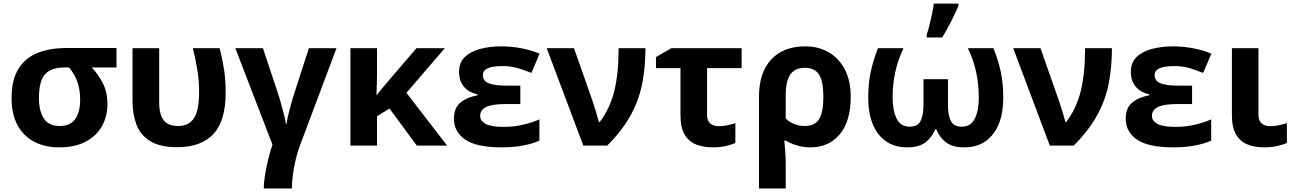

<svg xmlns="http://www.w3.org/2000/svg" viewBox="-20 -816 7253 1076"><path d="M582 -231.9Q582 -163.6 551.3 -108.9Q520.5 -54.2 460.2 -22.2Q399.9 9.8 312 9.8Q231.9 9.8 171.9 -21.5Q111.8 -52.7 78.4 -114.3Q44.9 -175.8 44.9 -266.1Q44.9 -366.7 82.3 -428.5Q119.6 -490.2 188.7 -518.6Q257.8 -546.9 353 -546.9H632.8V-438H494.1Q530.3 -399.9 556.2 -350.1Q582 -300.3 582 -231.9ZM198.2 -266.1Q198.2 -195.3 225.3 -152.6Q252.4 -109.9 314 -109.9Q375 -109.9 402.1 -149.9Q429.2 -189.9 429.2 -254.9Q429.2 -314.9 413.3 -358.2Q397.5 -401.4 367.2 -438H342.8Q267.6 -438 232.9 -400.4Q198.2 -362.8 198.2 -266.1Z M973.6 8.8Q876 8.8 821.3 -25.4Q766.6 -59.6 744.6 -118.2Q722.7 -176.8 722.7 -249V-545.9H872.1V-244.1Q872.1 -172.9 897.7 -141.4Q923.3 -109.9 979 -109.9Q1037.1 -109.9 1066.4 -152.8Q1095.7 -195.8 1095.7 -299.8Q1095.7 -364.7 1086.2 -422.4Q1076.7 -480 1061 -545.9H1210.9Q1227.5 -481 1236.1 -423.3Q1244.6 -365.7 1244.6 -295.9Q1244.6 -138.7 1176 -64.9Q1107.4 8.8 973.6 8.8Z M1865.7 -545.9 1664.1 -8.8Q1648.4 31.2 1637.7 76.2Q1627 121.1 1621.3 163.8Q1615.7 206.5 1615.7 240.2H1458Q1458 212.4 1464.4 170.4Q1470.7 128.4 1481.9 81.8Q1493.2 35.2 1506.8 -5.9L1298.8 -545.9H1453.6L1533.7 -305.2Q1543 -278.8 1553.2 -242.2Q1563.5 -205.6 1571.8 -172.1Q1580.1 -138.7 1583 -121.1H1585.9Q1587.4 -136.2 1594 -165.5Q1600.6 -194.8 1610.4 -230.2Q1620.1 -265.6 1630.9 -297.9L1710.9 -545.9Z M2472.7 -545.9 2257.8 -295.9 2485.8 0H2315.9L2162.6 -208L2092.8 -164.1V0H1943.8V-545.9H2092.8V-402.8Q2092.3 -373 2091.8 -343.3Q2091.3 -313.5 2089.8 -284.2H2091.8Q2108.9 -305.2 2125.7 -325.7Q2142.6 -346.2 2160.6 -367.2L2314 -545.9Z M2896 -335.9V-232.9H2814Q2736.8 -232.9 2703.9 -216.1Q2670.9 -199.2 2670.9 -166Q2670.9 -139.2 2700.9 -122.1Q2731 -105 2801.8 -105Q2862.8 -105 2915.8 -118.2Q2968.8 -131.3 3002.9 -147V-27.8Q2965.3 -10.7 2911.6 -0.5Q2857.9 9.8 2791 9.8Q2649.9 9.8 2586.9 -33.9Q2523.9 -77.6 2523.9 -150.9Q2523.9 -210.9 2560.3 -241Q2596.7 -271 2656.7 -282.2V-287.1Q2604.5 -299.3 2578.6 -331.8Q2552.7 -364.3 2552.7 -413.1Q2552.7 -465.3 2585 -496.6Q2617.2 -527.8 2671.4 -542Q2725.6 -556.2 2791 -556.2Q2847.7 -556.2 2904.8 -544.9Q2961.9 -533.7 3003.9 -515.1L2958 -407.2Q2921.9 -421.9 2883.5 -433.8Q2845.2 -445.8 2794.9 -445.8Q2686 -445.8 2686 -395Q2686 -362.8 2718.8 -349.4Q2751.5 -335.9 2820.8 -335.9Z M3043.9 -545.9H3196.8L3303.2 -243.2Q3310.5 -220.7 3320.8 -186.5Q3331.1 -152.3 3336.9 -131.8H3340.8Q3397.9 -207 3422.4 -305.2Q3446.8 -403.3 3446.8 -545.9H3597.2Q3597.2 -438 3578.6 -345.5Q3560.1 -252.9 3513.4 -168.5Q3466.8 -84 3382.8 0H3249Z M4136.2 -545.9V-434.1H3942.4V-170.9Q3942.4 -139.6 3960.2 -124.3Q3978 -108.9 4007.3 -108.9Q4031.7 -108.9 4054.9 -113.8Q4078.1 -118.7 4101.1 -126V-15.1Q4078.6 -4.4 4045.4 2.7Q4012.2 9.8 3973.1 9.8Q3922.4 9.8 3881.6 -6.1Q3840.8 -22 3817.1 -61.3Q3793.5 -100.6 3793.5 -170.9V-434.1H3656.2V-496.1L3742.2 -545.9Z M4747.6 -272.9Q4747.6 -137.2 4686.5 -63.7Q4625.5 9.8 4521.5 9.8Q4482.9 9.8 4447.3 -0.7Q4411.6 -11.2 4384.3 -27.8H4375.5Q4377.9 -4.9 4380.6 33.2Q4383.3 71.3 4383.3 103V240.2H4233.4V-273.9Q4233.4 -408.2 4301.5 -482.2Q4369.6 -556.2 4493.2 -556.2Q4566.9 -556.2 4624.3 -522.9Q4681.6 -489.7 4714.6 -426.5Q4747.6 -363.3 4747.6 -272.9ZM4490.2 -436Q4436.5 -436 4409.9 -399.9Q4383.3 -363.8 4383.3 -280.8V-151.9Q4404.3 -130.9 4432.6 -120.4Q4460.9 -109.9 4490.2 -109.9Q4545.9 -109.9 4570.1 -147.9Q4594.2 -186 4594.2 -272.9Q4594.2 -360.4 4570.1 -398.2Q4545.9 -436 4490.2 -436Z M5547.4 -545.9Q5576.2 -474.1 5589.4 -409.7Q5602.5 -345.2 5602.5 -265.1Q5602.5 -184.6 5577.9 -122.6Q5553.2 -60.5 5504.4 -25.4Q5455.6 9.8 5382.3 9.8Q5318.8 9.8 5282 -17.8Q5245.1 -45.4 5226.6 -92.8H5221.7Q5202.6 -45.4 5166 -17.8Q5129.4 9.8 5065.4 9.8Q4992.7 9.8 4943.6 -25.4Q4894.5 -60.5 4870.1 -122.6Q4845.7 -184.6 4845.7 -265.1Q4845.7 -345.2 4858.9 -409.7Q4872.1 -474.1 4900.4 -545.9H5043.5Q5012.2 -480 4997.3 -412.1Q4982.4 -344.2 4982.4 -270Q4982.4 -197.3 5004.9 -151.6Q5027.3 -106 5077.6 -106Q5122.6 -106 5138.9 -137.7Q5155.3 -169.4 5155.3 -228V-372.1H5292.5V-228Q5292.5 -169.4 5309.1 -137.7Q5325.7 -106 5370.6 -106Q5420.9 -106 5443.1 -151.4Q5465.3 -196.8 5465.3 -268.1Q5465.3 -341.8 5450.7 -410.9Q5436 -480 5404.3 -545.9ZM5173.3 -606V-621.1Q5181.2 -644.5 5189 -675.8Q5196.8 -707 5203.4 -738.8Q5210 -770.5 5213.4 -795.9H5351.6V-784.2Q5335 -745.1 5312 -699.2Q5289.1 -653.3 5260.3 -606Z M5658.2 -545.9H5811L5917.5 -243.2Q5924.8 -220.7 5935.1 -186.5Q5945.3 -152.3 5951.2 -131.8H5955.1Q6012.2 -207 6036.6 -305.2Q6061 -403.3 6061 -545.9H6211.4Q6211.4 -438 6192.9 -345.5Q6174.3 -252.9 6127.7 -168.5Q6081.1 -84 5997.1 0H5863.3Z M6660.6 -335.9V-232.9H6578.6Q6501.5 -232.9 6468.5 -216.1Q6435.5 -199.2 6435.5 -166Q6435.5 -139.2 6465.6 -122.1Q6495.6 -105 6566.4 -105Q6627.4 -105 6680.4 -118.2Q6733.4 -131.3 6767.6 -147V-27.8Q6730 -10.7 6676.3 -0.5Q6622.6 9.8 6555.7 9.8Q6414.6 9.8 6351.6 -33.9Q6288.6 -77.6 6288.6 -150.9Q6288.6 -210.9 6325 -241Q6361.3 -271 6421.4 -282.2V-287.1Q6369.1 -299.3 6343.3 -331.8Q6317.4 -364.3 6317.4 -413.1Q6317.4 -465.3 6349.6 -496.6Q6381.8 -527.8 6436 -542Q6490.2 -556.2 6555.7 -556.2Q6612.3 -556.2 6669.4 -544.9Q6726.6 -533.7 6768.6 -515.1L6722.7 -407.2Q6686.5 -421.9 6648.2 -433.8Q6609.9 -445.8 6559.6 -445.8Q6450.7 -445.8 6450.7 -395Q6450.7 -362.8 6483.4 -349.4Q6516.1 -335.9 6585.4 -335.9Z M7032.7 -545.9V-170.9Q7032.7 -139.6 7050.5 -124.3Q7068.4 -108.9 7097.7 -108.9Q7122.6 -108.9 7145.5 -113.8Q7168.5 -118.7 7191.9 -126V-15.1Q7169.4 -4.4 7136 2.7Q7102.5 9.8 7063.5 9.8Q7012.7 9.8 6971.9 -6.1Q6931.2 -22 6907.5 -61.3Q6883.8 -100.6 6883.8 -170.9V-545.9Z"/></svg>

Font: Open Sans
Style: Bold
Weight: 700
Designer: Monotype Design Team
Foundry: Monotype Imaging Inc.
Version: Version 3.000; ttfautohint (v1.8.4)